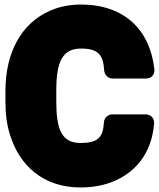

<svg xmlns="http://www.w3.org/2000/svg" viewBox="-20 -778 700 846"><path d="M335 -148C250 -148 228 -210 228 -332V-379C228 -506 255 -564 337 -564C411 -564 435 -538 439 -468C440 -450 455 -432 476 -432H623C655 -432 662 -458 660 -474C641 -646 528 -758 337 -758C288 -758 242 -749 201 -731C74 -676 4 -546 4 -378V-332C4 -276 10 -225 26 -178C67 -51 168 48 335 48C382 48 426 41 465 27C574 -12 649 -101 659 -234C661 -260 641 -274 622 -274H475C457 -274 439 -260 438 -239C434 -171 410 -148 335 -148Z"/></svg>

Font: Asimov Print
Style: E
Weight: 500
Designer: Google
Version: Version 2.000980; 2014